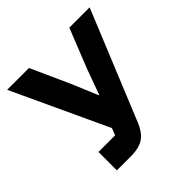

<svg xmlns="http://www.w3.org/2000/svg" viewBox="-183 -847 996 996"><g transform="rotate(-45 315.5 -349.0)"><path d="M119 0V-135H241L256 -173L12 -698H172L270 -481L328 -342H331L382 -482L468 -698H617L371 -98Q356 -62 336.5 -40.5Q317 -19 289 -9.5Q261 0 219 0Z"/></g></svg>

Font: IBM Plex Sans Var
Style: Regular
Weight: 400
Designer: Mike Abbink, Paul van der Laan, Pieter van Rosmalen
Foundry: Bold Monday
Version: Version 3.000